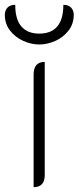

<svg xmlns="http://www.w3.org/2000/svg" viewBox="-59 -765 325 794"><path d="M80 -457Q80 -509 126 -509V-41Q126 9 80 9ZM-39 -704Q-39 -721 -28.5 -733Q-18 -745 4 -745Q4 -685 29.5 -655.5Q55 -626 103 -626Q203 -626 203 -745Q225 -745 235.5 -733Q246 -721 246 -704Q246 -666 224 -638Q202 -610 169 -595.5Q136 -581 103 -581Q71 -581 38 -595.5Q5 -610 -17 -638Q-39 -666 -39 -704Z"/></svg>

Font: K2D Thin
Style: Regular
Weight: 100
Designer: Katatrad Aksorn Co.,Ltd.
Foundry: Cadson Demak Co.,Ltd.
Version: Version 1.000; ttfautohint (v1.6)